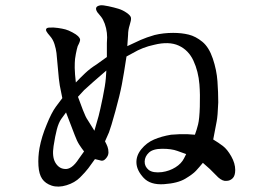

<svg xmlns="http://www.w3.org/2000/svg" viewBox="-20 -694 1040 724"><path d="M266 -383Q282 -400 301 -418Q320 -436 344 -451L383 -479Q383 -510 383 -532Q385 -555 383 -570Q381 -588 375 -604.5Q369 -621 361 -631L347 -648Q340 -659 343 -665.5Q346 -672 359 -674Q368 -675 389 -670.5Q410 -666 426.5 -661Q443 -656 458 -645.5Q473 -635 474 -626.5Q475 -618 469 -599.5Q463 -581 463 -563L460 -520Q489 -534 510.5 -543.5Q532 -553 563 -562Q596 -570 633 -570Q665 -570 691.5 -563.5Q718 -557 743 -536.5Q768 -516 782.5 -473Q797 -430 800 -387.5Q803 -345 803 -308Q801 -256 797 -236L784 -168Q804 -156 820.5 -143.5Q837 -131 852 -104.5Q867 -78 867 -53Q867 -31 857 -21.5Q847 -12 834 -12Q820 -10 803 -25L771 -57L745 -80Q731 -63 719 -50Q707 -37 678.5 -20Q650 -3 598.5 0.5Q547 4 521.5 -23.5Q496 -51 494.5 -79Q493 -107 513 -131.5Q533 -156 561 -168Q589 -180 625 -186Q660 -189 686 -188L715 -186Q722 -205 727 -225Q732 -245 733.5 -291.5Q735 -338 732 -376Q728 -425 709.5 -465Q691 -505 654 -522Q617 -539 561 -525Q518 -516 481 -494L457 -481Q447 -415 439.5 -375.5Q432 -336 415 -274.5Q398 -213 391 -195L376 -161Q382 -150 385.5 -140.5Q389 -131 389 -119Q389 -107 379 -96Q369 -84 355 -90L338 -94Q324 -74 313 -59.5Q302 -45 282 -25Q262 -5 231 4.5Q200 14 175 6Q151 -2 139 -19.5Q127 -37 125 -69Q123 -102 129 -136Q137 -179 156 -224Q174 -269 191 -292L215 -324Q209 -352 205.5 -371.5Q202 -391 198.5 -434.5Q195 -478 193 -494Q191 -510 185.5 -527.5Q180 -545 169 -557.5Q158 -570 155 -576Q152 -582 155 -586Q158 -590 168 -590Q182 -591 199 -588.5Q216 -586 227 -583Q238 -580 253 -572Q268 -564 274.5 -557.5Q281 -551 282 -545Q283 -539 273 -520Q270 -511 266 -490.5Q262 -470 262 -457Q261 -441 263 -413L266 -383ZM229 -270Q221 -260 211 -245.5Q201 -231 194.5 -206.5Q188 -182 182 -143Q176 -104 188 -82Q201 -59 223 -57Q250 -53 277 -95L297 -123Q289 -133 279.5 -147.5Q270 -162 262 -184L229 -270ZM381 -428Q353 -404 332 -385.5Q311 -367 297 -354L274 -329Q282 -307 292.5 -279.5Q303 -252 311 -241L336 -201Q346 -234 352 -257Q358 -280 367.5 -326.5Q377 -373 379 -398L381 -428ZM682 -113Q670 -117 648.5 -125Q627 -133 592 -133Q557 -133 541.5 -118.5Q526 -104 525.5 -85Q525 -66 541 -53Q557 -41 591 -45Q619 -49 641.5 -63Q664 -77 674 -97L682 -113Z"/></svg>

Font: ChillKai
Style: Regular
Weight: 400
Designer: ChillType
Foundry: 寒蝉字型
Version: Version 2.000